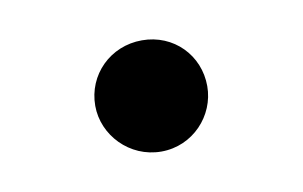

<svg xmlns="http://www.w3.org/2000/svg" viewBox="-33 -170 375 238"><g transform="rotate(-10 154.5 -51.0)"><path d="M84 -51C84 -14 115 19 155 19C195 19 225 -14 225 -51C225 -90 195 -121 155 -121C115 -121 84 -90 84 -51Z"/></g></svg>

Font: Jost Medium
Style: Regular
Weight: 500
Version: Version 3.710